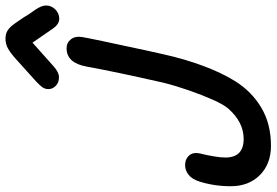

<svg xmlns="http://www.w3.org/2000/svg" viewBox="-178 -802 983 682"><g transform="rotate(-90 313.0 -461.5)"><path d="M136 10Q213 10 270.5 -24Q328 -58 365 -117Q395 -165 419.5 -231Q444 -297 460 -369L473 -427Q518 -635 522 -661Q526 -685 514 -700.5Q502 -716 482 -716Q430 -716 417 -645Q400 -550 360 -373Q349 -329 332.5 -281.5Q316 -234 299 -196Q282 -158 268 -142Q220 -87 160 -87Q94 -87 94 -152Q94 -170 98.5 -195.5Q103 -221 109 -245Q113 -268 100.5 -281.5Q88 -295 67 -295Q48 -295 32.5 -282.5Q17 -270 9 -245Q-8 -192 -8 -133Q-8 -69 31.5 -29.5Q71 10 136 10ZM587 -742Q606 -742 620 -756Q634 -770 634 -789Q634 -805 619 -827L603 -850Q594 -866 570 -900Q558 -917 546 -925Q534 -933 516 -933Q497 -933 481 -924Q465 -915 445 -897L365 -825Q349 -810 343 -801Q337 -792 337 -780Q337 -766 348.5 -754.5Q360 -743 379 -743Q397 -743 419 -763L502 -837L551 -766Q567 -742 587 -742Z"/></g></svg>

Font: Balsamiq Sans
Style: Italic
Weight: 400
Italic angle: -12°
Designer: Michael Angeles
Foundry: Balsamiq SRL
Version: Version 1.020; ttfautohint (v1.8.4.7-5d5b);gftools[0.9.26]